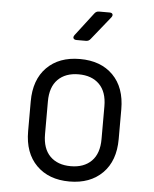

<svg xmlns="http://www.w3.org/2000/svg" viewBox="-55 -831 710 887"><g transform="rotate(5 300.0 -388.0)"><path d="M300 9Q204 9 147 -48Q90 -105 90 -206V-344Q90 -445 146.5 -502Q203 -559 300 -559Q397 -559 453.5 -502Q510 -445 510 -344V-206Q510 -105 453 -48Q396 9 300 9ZM300 -62Q361 -62 396 -97Q431 -132 431 -199V-351Q431 -418 396 -453Q361 -488 300 -488Q239 -488 204 -453Q169 -418 169 -351V-199Q169 -132 204 -97Q239 -62 300 -62ZM276 -645Q266 -645 262 -651Q258 -657 265 -667L347 -774Q355 -785 368 -785H417Q428 -785 431 -778.5Q434 -772 427 -763L341 -656Q333 -645 320 -645Z"/></g></svg>

Font: Pitagon Sans Mono Light
Style: Regular
Weight: 300
Monospace: yes
Designer: Travis Tran
Foundry: Pitagon
Version: Version 1.001; ttfautohint (v1.8.4.7-5d5b);gftools[0.9.26]